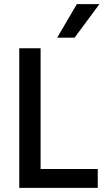

<svg xmlns="http://www.w3.org/2000/svg" viewBox="-20 -907 520 927"><path d="M340 -725H256L351 -887H460ZM452 0H73V-674H176V-91H452Z"/></svg>

Font: Hind Guntur Medium
Style: Regular
Weight: 500
Designer: Manushi Parikh, Hitesh Malaviya
Foundry: Indian Type Foundry
Version: Version 1.000;PS 1.0;hotconv 1.0.86;makeotf.lib2.5.63406; tt